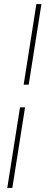

<svg xmlns="http://www.w3.org/2000/svg" viewBox="-20 -750 235 950"><path d="M97 -331 160 -730H185L122 -331ZM16 180 79 -219H104L41 180Z"/></svg>

Font: MuseoModerno Thin
Style: Italic
Weight: 100
Italic angle: -9°
Designer: Pablo Cosgaya, Héctor Gatti, Marcela Romero, and the Authors of The MuseoModerno Project.
Foundry: Omnibus-Type Team
Version: Version 1.003